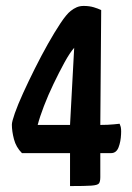

<svg xmlns="http://www.w3.org/2000/svg" viewBox="-20 -627 446 647"><path d="M216 0V-111H54Q34 -131 27 -158Q20 -185 20 -207Q20 -217 30 -245.5Q40 -274 58 -313.5Q76 -353 97.5 -396Q119 -439 141.5 -479Q164 -519 184 -549Q204 -579 218 -590Q228 -598 238.5 -602.5Q249 -607 262 -607Q281 -607 296 -602.5Q311 -598 321 -593L318 -206Q344 -206 363.5 -208Q383 -210 383 -210Q383 -210 386 -202Q389 -194 388 -175Q387 -150 379.5 -130.5Q372 -111 354 -111H318V-30Q318 -15 313.5 -9Q309 -3 288 -1.5Q267 0 216 0ZM107 -206H216L230 -466Q215 -449 197 -416Q179 -383 160.5 -344.5Q142 -306 128 -269.5Q114 -233 107 -206Z"/></svg>

Font: Yanone Kaffeesatz ExtraLight SemiBold
Style: Regular
Weight: 600
Version: Version 2.003